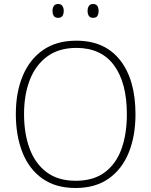

<svg xmlns="http://www.w3.org/2000/svg" viewBox="-20 -928 755 958"><path d="M656 -358Q656 -250 622.5 -167Q589 -84 522.5 -37Q456 10 357 10Q258 10 191.5 -37Q125 -84 92 -167.5Q59 -251 59 -359Q59 -467 93.5 -549.5Q128 -632 195 -678.5Q262 -725 361 -725Q503 -725 579.5 -627.5Q656 -530 656 -358ZM100 -359Q100 -261 128 -186Q156 -111 213 -68.5Q270 -26 358 -26Q446 -26 502.5 -68Q559 -110 586 -184.5Q613 -259 613 -358Q613 -515 549 -602Q485 -689 361 -689Q274 -689 216 -646.5Q158 -604 129 -530Q100 -456 100 -359ZM242 -874Q242 -888 248.5 -898Q255 -908 270 -908Q285 -908 291.5 -898Q298 -888 298 -874Q298 -858 291.5 -848.5Q285 -839 270 -839Q255 -839 248.5 -848.5Q242 -858 242 -874ZM417 -874Q417 -888 423.5 -898Q430 -908 444 -908Q460 -908 466 -898Q472 -888 472 -874Q472 -858 466 -848.5Q460 -839 444 -839Q430 -839 423.5 -848.5Q417 -858 417 -874Z"/></svg>

Font: Noto Sans Disp ExtLt
Style: Regular
Weight: 200
Designer: Monotype Design Team
Foundry: Monotype Imaging Inc.
Version: Version 2.000;GOOG;noto-source:20170915:90ef993387c0